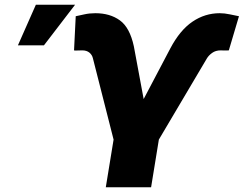

<svg xmlns="http://www.w3.org/2000/svg" viewBox="-20 -787 1024 807"><path d="M424.7 0 457.4 -200.3 370.7 -541.2Q367.5 -556.1 356 -565.7Q344.5 -575.3 325.3 -575.3Q322.1 -575.3 312.9 -574.9Q305.4 -574.6 298.7 -574.6Q291.9 -574.6 291.2 -575.3L298.3 -718.8Q313.2 -721.9 334.7 -726.7Q356.2 -731.5 380.7 -731.5Q442.5 -731.5 484 -701.3Q525.6 -671.2 542.6 -592.3L583.8 -370.7L696 -583.8Q736.5 -660.5 789.1 -696Q841.6 -731.5 903.4 -731.5Q923.7 -731.5 946 -726.7Q968.4 -721.9 984.4 -718.8L941.8 -575.3Q940.3 -574.6 933.1 -574.8Q925.8 -574.9 918.3 -574.9Q910.2 -575.3 907.7 -575.3Q886.4 -575.3 871.6 -564.6Q856.9 -554 849.4 -541.2L647.7 -200.3L615.1 0ZM55.4 -596.6 130.7 -767H295.5L164.8 -596.6Z"/></svg>

Font: Inter UI Black
Style: Italic
Weight: 900
Italic angle: -9.39999°
Designer: Rasmus Andersson
Foundry: rsms
Version: 3.2;8d6f07862